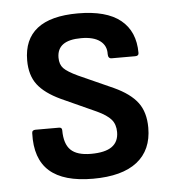

<svg xmlns="http://www.w3.org/2000/svg" viewBox="-43 -541 531 592"><g transform="rotate(-5 222.5 -245.0)"><path d="M222 11Q131 11 87.5 -27.5Q44 -66 47 -145Q47 -155 58 -155H131Q140 -155 140 -146Q140 -104 159.5 -85Q179 -66 222 -66Q266 -66 287 -81Q308 -96 308 -126Q308 -150 295 -165Q282 -180 252 -194L144 -243Q95 -266 73 -295Q51 -324 51 -370Q51 -435 93 -468Q135 -501 219 -501Q307 -501 351 -465.5Q395 -430 395 -363Q395 -354 384 -354H311Q300 -354 300 -368Q301 -394 281 -409Q261 -424 223 -424Q185 -424 166.5 -410.5Q148 -397 148 -370Q148 -349 159.5 -337Q171 -325 203 -310L310 -262Q360 -239 382.5 -209Q405 -179 405 -131Q405 -62 358.5 -25.5Q312 11 222 11Z"/></g></svg>

Font: Sofia Sans Semi Condensed SemiBold
Style: Regular
Weight: 600
Designer: Botio Nikoltchev, Ani Petrova
Foundry: lettersoup
Version: Version 4.100